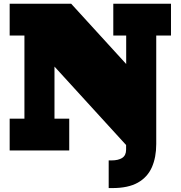

<svg xmlns="http://www.w3.org/2000/svg" viewBox="-20 -797 957 1017"><path d="M555.7 199.2V52.7H570.3Q606.9 52.7 627.4 39.3Q647.9 25.9 647.9 -3.9V-28.8L268.6 -444.3V-168.5H346.7V0H31.2V-168.5H109.4V-608.9H31.2V-777.3H356.9L648.4 -458V-608.9H580.1V-777.3H885.7V-608.9H807.6V-34.2Q807.6 36.6 784.4 89.1Q761.2 141.6 710.2 170.4Q659.2 199.2 575.2 199.2Z"/></svg>

Font: Bevan
Style: Regular
Weight: 400
Designer: Vernon Adams
Foundry: Vernon Adams
Version: Version 2.100; ttfautohint (v1.8.3)